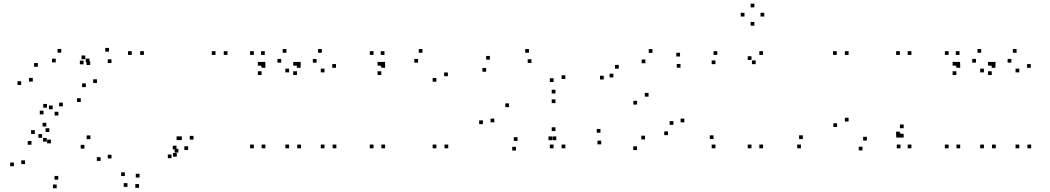

<svg xmlns="http://www.w3.org/2000/svg" viewBox="-20 -784 5620 1028"><path d="M499 -339.5V-359.5H479V-339.5ZM463 -436V-456H443V-436ZM459 -450.5V-470.5H439V-450.5ZM308 -502V-522H288V-502ZM93.5 -329V-349H73.5V-329ZM292.5 -165.5V-185.5H272.5V-165.5ZM427.5 -439.5V-459.5H407.5V-439.5ZM577 -446.5V-466.5H557V-446.5ZM563.5 -507.5V-527.5H543.5V-507.5ZM436.5 -467V-487H416.5V-467ZM213 -171.5V-191.5H193V-171.5ZM166.5 -67V-87H146.5V-67ZM252.5 -16.5V-36.5H232.5V-16.5ZM432 11.5V-8.5H412V11.5ZM518.5 77.5V57.5H498.5V77.5ZM292 178V158H272V178ZM114 94.5V74.5H94V94.5ZM230.5 -25.5V-45.5H210.5V-25.5ZM205.5 -46V-66H185.5V-46ZM148.5 -9V-29H128.5V-9ZM54.5 106V86H34.5V106ZM283.5 224V204H263.5V224ZM577 64.5V44.5H557V64.5ZM464 -39V-59H444V-39ZM244 -77.5V-97.5H224V-77.5ZM228 -106.5V-126.5H208V-106.5ZM262 -199V-219H242V-199ZM231.5 -207.5V-227.5H211.5V-207.5ZM412.5 -238V-258H392.5V-238ZM316.5 -214.5V-234.5H296.5V-214.5ZM155.5 -347V-367H135.5V-347ZM182.5 -426.5V-446.5H162.5V-426.5ZM278.5 -450V-470H258.5V-450ZM439.5 -317.5V-337.5H419.5V-317.5Z M926.5 55V35H906.5V55ZM935 33V13H915V33ZM925 16V-4H905V16ZM898.5 63V43H878.5V63ZM727 166.5V146.5H707V166.5ZM648.5 158.5V138.5H628.5V158.5ZM662.5 216.5V196.5H642.5V216.5ZM724.5 221.5V201.5H704.5V221.5ZM987 19V-1H967V19ZM1016 -36.5V-56.5H996V-36.5ZM1198 -490V-510H1178V-490ZM1134 -490V-510H1114V-490ZM953.5 -34V-54H933.5V-34ZM945.5 -34V-54H925.5V-34ZM750.5 -490V-510H730.5V-490ZM685.5 -490V-510H665.5V-490Z M1397.5 -428V-448H1377.5V-428ZM1397.5 -490V-510H1377.5V-490ZM1339 -490V-510H1319V-490ZM1339 10V-10H1319V10ZM1401 10V-10H1381V10ZM1401 -421V-441H1381V-421ZM1589.5 -421V-441H1569.5V-421ZM1513.5 -501.5V-521.5H1493.5V-501.5ZM1400.5 -432.5V-452.5H1380.5V-432.5ZM1380.5 -432.5V-452.5H1360.5V-432.5ZM1380.5 -382.5V-402.5H1360.5V-382.5ZM1485.5 -448.5V-468.5H1465.5V-448.5ZM1528 -396.5V-416.5H1508V-396.5ZM1528 10V-10H1508V10ZM1591.5 10V-10H1571.5V10ZM1779 -421V-441H1759V-421ZM1703 -501.5V-521.5H1683V-501.5ZM1590 -432.5V-452.5H1570V-432.5ZM1570 -432.5V-452.5H1550V-432.5ZM1570 -382.5V-402.5H1550V-382.5ZM1675 -448.5V-468.5H1655V-448.5ZM1717.5 -396.5V-416.5H1697.5V-396.5ZM1717.5 10V-10H1697.5V10ZM1781 10V-10H1761V10Z M2038.5 -428V-448H2018.5V-428ZM2038.5 -490V-510H2018.5V-490ZM1980 -490V-510H1960V-490ZM1980 10V-10H1960V10ZM2042 10V-10H2022V10ZM2042 -421V-441H2022V-421ZM2378 -376V-396H2358V-376ZM2242 -501.5V-521.5H2222V-501.5ZM2041.5 -432.5V-452.5H2021.5V-432.5ZM2021.5 -432.5V-452.5H2001.5V-432.5ZM2021.5 -382.5V-402.5H2001.5V-382.5ZM2218.5 -448.5V-468.5H2198.5V-448.5ZM2316.5 -346.5V-366.5H2296.5V-346.5ZM2316.5 10V-10H2296.5V10ZM2380 10V-10H2360V10Z M3007 -361V-381H2987V-361ZM2812 -501.5V-521.5H2792V-501.5ZM2603 -464.5V-484.5H2583V-464.5ZM2583 -400V-420H2563V-400ZM2825.5 -447V-467H2805.5V-447ZM2944 -345V-365H2924V-345ZM2944 10V-10H2924V10ZM3007 10V-10H2987V10ZM2954 -283.5V-303.5H2934V-283.5ZM2565.5 -119.5V-139.5H2545.5V-119.5ZM2742.5 22V2H2722.5V22ZM2936.5 -33.5V-53.5H2916.5V-33.5ZM2958.5 -33.5V-53.5H2938.5V-33.5ZM2954 -82.5V-102.5H2934V-82.5ZM2751 -29.5V-49.5H2731V-29.5ZM2626.5 -129V-149H2606.5V-129ZM2705.5 -210.5V-230.5H2685.5V-210.5ZM2954 -232V-252H2934V-232Z M3212.5 -358.5V-378.5H3192.5V-358.5ZM3391 -224V-244H3371V-224ZM3585.5 -115.5V-135.5H3565.5V-115.5ZM3556.5 -60.5V-80.5H3536.5V-60.5ZM3433.5 -37.5V-57.5H3413.5V-37.5ZM3195 -73.5V-93.5H3175V-73.5ZM3199 -11V-31H3179V-11ZM3390.5 19.5V-0.5H3370.5V19.5ZM3644 -129V-149H3624V-129ZM3452.5 -266.5V-286.5H3432.5V-266.5ZM3264 -369.5V-389.5H3244V-369.5ZM3293 -416.5V-436.5H3273V-416.5ZM3435.5 -445.5V-465.5H3415.5V-445.5ZM3623.5 -421.5V-441.5H3603.5V-421.5ZM3621 -481.5V-501.5H3601V-481.5ZM3473.5 -501V-521H3453.5V-501Z M3810.5 -440.5V-460.5H3790.5V-440.5ZM4026 -440.5V-460.5H4006V-440.5ZM4003.5 -463V-483H3983.5V-463ZM4003.5 10V-10H3983.5V10ZM4065.5 10V-10H4045.5V10ZM4065.5 -490V-510H4045.5V-490ZM3820.5 -490V-510H3800.5V-490ZM4268.5 10V-10H4248.5V10ZM4278.5 -39.5V-59.5H4258.5V-39.5ZM3800.5 -39.5V-59.5H3780.5V-39.5ZM3810.5 10V-10H3790.5V10ZM4072 -695.5V-715.5H4052V-695.5ZM4019 -744.5V-764.5H3999V-744.5ZM3966 -695.5V-715.5H3946V-695.5ZM4019 -646.5V-666.5H3999V-646.5Z M4801.5 -52V-72H4781.5V-52ZM4801.5 10V-10H4781.5V10ZM4860 10V-10H4840V10ZM4860 -490V-510H4840V-490ZM4798 -490V-510H4778V-490ZM4798 -59V-79H4778V-59ZM4462 -104V-124H4442V-104ZM4598 21.5V1.5H4578V21.5ZM4798.5 -47.5V-67.5H4778.5V-47.5ZM4818.5 -47.5V-67.5H4798.5V-47.5ZM4818.5 -97.5V-117.5H4798.5V-97.5ZM4621.5 -31.5V-51.5H4601.5V-31.5ZM4523.5 -133.5V-153.5H4503.5V-133.5ZM4523.5 -490V-510H4503.5V-490ZM4460 -490V-510H4440V-490Z M5117.5 -428V-448H5097.5V-428ZM5117.5 -490V-510H5097.5V-490ZM5059 -490V-510H5039V-490ZM5059 10V-10H5039V10ZM5121 10V-10H5101V10ZM5121 -421V-441H5101V-421ZM5309.5 -421V-441H5289.5V-421ZM5233.5 -501.5V-521.5H5213.5V-501.5ZM5120.5 -432.5V-452.5H5100.5V-432.5ZM5100.5 -432.5V-452.5H5080.5V-432.5ZM5100.5 -382.5V-402.5H5080.5V-382.5ZM5205.5 -448.5V-468.5H5185.5V-448.5ZM5248 -396.5V-416.5H5228V-396.5ZM5248 10V-10H5228V10ZM5311.5 10V-10H5291.5V10ZM5499 -421V-441H5479V-421ZM5423 -501.5V-521.5H5403V-501.5ZM5310 -432.5V-452.5H5290V-432.5ZM5290 -432.5V-452.5H5270V-432.5ZM5290 -382.5V-402.5H5270V-382.5ZM5395 -448.5V-468.5H5375V-448.5ZM5437.5 -396.5V-416.5H5417.5V-396.5ZM5437.5 10V-10H5417.5V10ZM5501 10V-10H5481V10Z"/></svg>

Font: Monaspace Argon Dots Var
Style: Regular
Weight: 400
Designer: Riley Cran and the Lettermatic Team
Version: Version 1.100 (Monaspace Argon Dots)